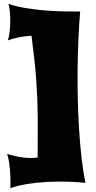

<svg xmlns="http://www.w3.org/2000/svg" viewBox="-20 -855 499 999"><path d="M17.1 -54.2Q57.6 -41.5 97.9 -35.9Q138.2 -30.3 175.8 -35.2Q175.8 -97.7 176.3 -149.4Q176.8 -201.2 176.3 -247.8Q175.8 -294.4 174.1 -339.4Q172.4 -384.3 168.9 -433.8Q165.5 -483.4 159.4 -540.5Q153.3 -597.7 144 -668.9Q124.5 -668 104 -665Q86.4 -662.6 64.5 -657.7Q42.5 -652.8 21 -645Q26.9 -663.1 30 -688.7Q33.2 -714.4 33.4 -741.2Q33.7 -768.1 31.5 -793Q29.3 -817.9 23.9 -835Q65.4 -820.8 113.3 -813Q161.1 -805.2 210.4 -801Q259.8 -796.9 307.6 -795.9Q355.5 -794.9 397 -794.9Q391.6 -729.5 388.2 -654.3Q384.8 -579.1 383.8 -499.3Q382.8 -419.4 384.8 -338.1Q386.7 -256.8 391.6 -179.4Q396.5 -102.1 404.5 -31.7Q412.6 38.6 424.8 96.2Q380.9 91.8 329.6 90.3Q278.3 88.9 225.8 91.6Q173.3 94.2 123.8 102.1Q74.2 109.9 34.2 124Q34.7 106 34.4 82.3Q34.2 58.6 32.2 33.7Q30.3 8.8 26.6 -14.4Q22.9 -37.6 17.1 -54.2Z"/></svg>

Font: Shojumaru
Style: Regular
Weight: 400
Version: Version 1.001